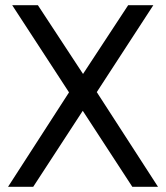

<svg xmlns="http://www.w3.org/2000/svg" viewBox="-20 -720 640 740"><path d="M11 0H108L299 -293L490 0H589L353 -365L571 -700H474L300 -435L126 -700H27L246 -364Z"/></svg>

Font: CommitMonoNiceRocks
Style: Regular
Weight: 400
Monospace: yes
Designer: Eigil Nikolajsen
Foundry: Eigil Nikolajsen
Version: Version 1.143